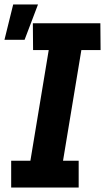

<svg xmlns="http://www.w3.org/2000/svg" viewBox="-20 -839 490 859"><path d="M30 0V-120H116L198 -615H128L127 -735H429L430 -615H344L262 -120H332V0ZM0 -661 39 -819H150L90 -661Z"/></svg>

Font: Iosevka Etoile Heavy
Style: Italic
Weight: 900
Italic angle: -9°
Designer: Belleve Invis
Foundry: Belleve Invis
Version: Version 22.1.2; ttfautohint (v1.8.4)